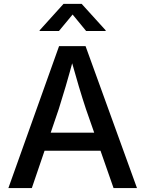

<svg xmlns="http://www.w3.org/2000/svg" viewBox="-20 -964 745 984"><path d="M22.9 0 282.7 -727.5H418.5L682.1 0H562L420.4 -405.3Q403.8 -455.1 384 -521.2Q364.3 -587.4 337.9 -681.2H361.3Q335.9 -586.9 316.2 -520Q296.4 -453.1 281.2 -405.3L143.1 0ZM164.1 -191.4V-284.2H541V-191.4ZM282.2 -805.2H183.1V-808.6L305.7 -944.3H398.4L521.5 -808.6V-805.2H421.4L352.1 -889.6Z"/></svg>

Font: Inter 16pt Medium
Style: Regular
Weight: 500
Version: Version 4.001;git-66647c0bb